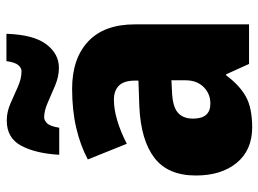

<svg xmlns="http://www.w3.org/2000/svg" viewBox="-126 -686 822 611"><g transform="rotate(-90 285.5 -381.0)"><path d="M308 -563Q404 -563 458.5 -512Q513 -461 513 -363V0H387L354 -73H351Q319 -30 283 -10Q247 10 185 10Q113 10 72.5 -39Q32 -88 32 -169Q32 -258 88 -301Q144 -344 250 -349L334 -352V-362Q334 -398 318 -414Q302 -430 273 -430Q243 -430 207.5 -419.5Q172 -409 133 -389L83 -513Q128 -537 184 -550Q240 -563 308 -563ZM296 -245Q251 -243 232 -226.5Q213 -210 213 -178Q213 -123 261 -123Q292 -123 313.5 -144.5Q335 -166 335 -202V-247ZM98 -604Q102 -678 126.5 -724.5Q151 -771 207 -771Q234 -771 260.5 -759.5Q287 -748 313.5 -736Q340 -724 364 -724Q374 -724 383 -734Q392 -744 396 -772H483Q480 -685 449.5 -645Q419 -605 375 -605Q347 -605 318.5 -617Q290 -629 264 -640.5Q238 -652 217 -652Q208 -652 198.5 -643Q189 -634 184 -604Z"/></g></svg>

Font: Noto Sans Hebrew SemiCondensed Black
Style: Regular
Weight: 900
Width: 4
Designer: Ben Nathan
Foundry: Google LLC
Version: Version 3.001; ttfautohint (v1.8.4.7-5d5b)